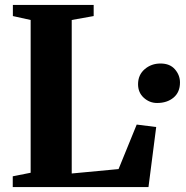

<svg xmlns="http://www.w3.org/2000/svg" viewBox="-20 -763 758 783"><path d="M32 0V-44L105 -58.5V-681.5L32.5 -697.5V-743H362V-697.5L272.5 -681.5V-55.5L463.5 -73.5L537.5 -255L617 -245L585.5 0ZM620.5 -343Q590 -343 566.5 -364.2Q543 -385.5 543 -419.5Q543 -457.5 570 -480.8Q597 -504 634.5 -504Q673 -504 693.5 -480.2Q714 -456.5 714 -426.5Q714 -387 687.8 -365Q661.5 -343 620.5 -343Z"/></svg>

Font: Merriweather 72pt ExtraBold
Style: Regular
Weight: 800
Version: Version 2.100